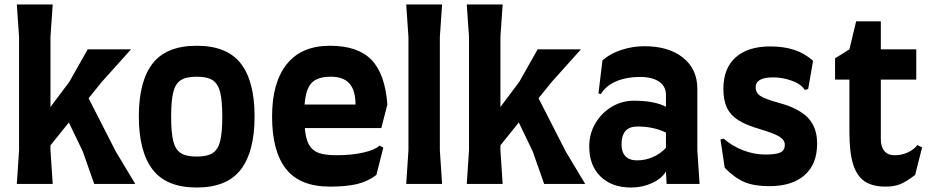

<svg xmlns="http://www.w3.org/2000/svg" viewBox="-20 -820 4149 856"><path d="M583 0H400L349 -145L287 -274L205 -172V-150L215 0H55L65 -150V-655L55 -800H215L205 -655V-343L289 -455L371 -600H564L434 -455L375 -382L496 -145Z M599 -301Q599 -458 660.5 -537Q722 -616 857 -616Q992 -616 1053.5 -537Q1115 -458 1115 -301Q1115 -144 1053.5 -64Q992 16 857 16Q722 16 660.5 -64Q599 -144 599 -301ZM971 -300Q971 -372 961.5 -409.5Q952 -447 928 -462.5Q904 -478 857 -478Q810 -478 786 -462.5Q762 -447 752.5 -409.5Q743 -372 743 -300Q743 -228 752.5 -190.5Q762 -153 786 -137.5Q810 -122 857 -122Q904 -122 928 -137.5Q952 -153 961.5 -190.5Q971 -228 971 -300Z M1193 -301Q1193 -452 1258.5 -534Q1324 -616 1451 -616Q1576 -616 1636.5 -553Q1697 -490 1707 -354L1680 -249H1339Q1343 -200 1358 -174Q1373 -148 1401.5 -138Q1430 -128 1481 -128Q1548 -128 1600.5 -140Q1653 -152 1672 -171L1689 -162L1658 -40Q1620 -11 1572 0.5Q1524 12 1451 12Q1317 12 1255 -67Q1193 -146 1193 -301ZM1565 -354Q1565 -417 1538 -447.5Q1511 -478 1455 -478Q1396 -478 1369.5 -450.5Q1343 -423 1338 -354Z M1801 -150V-655L1791 -800H1951L1941 -655V-150L1951 0H1791Z M2589 0H2406L2355 -145L2293 -274L2211 -172V-150L2221 0H2061L2071 -150V-655L2061 -800H2221L2211 -655V-343L2295 -455L2377 -600H2570L2440 -455L2381 -382L2502 -145Z M2806 -371Q2898 -371 2949 -344V-397Q2949 -435 2918.5 -456Q2888 -477 2833 -477Q2774 -477 2728.5 -458Q2683 -439 2659 -401L2648 -403L2666 -551Q2700 -581 2750.5 -597.5Q2801 -614 2853 -614Q2961 -614 3025 -563Q3089 -512 3089 -424V-149L3099 0H2952L2949 -55Q2929 -23 2886.5 -3.5Q2844 16 2793 16Q2708 16 2657.5 -33Q2607 -82 2607 -167Q2607 -224 2634.5 -270.5Q2662 -317 2707.5 -344Q2753 -371 2806 -371ZM2820 -105Q2857 -105 2890.5 -119.5Q2924 -134 2949 -161V-229Q2893 -256 2823 -256Q2786 -256 2768.5 -236Q2751 -216 2751 -176Q2751 -142 2768.5 -123.5Q2786 -105 2820 -105Z M3211 -72 3192 -198 3206 -202Q3244 -169 3293 -150Q3342 -131 3391 -131Q3440 -131 3459.5 -140.5Q3479 -150 3479 -174Q3479 -196 3454.5 -211Q3430 -226 3369 -244Q3307 -262 3272 -284Q3237 -306 3221 -339.5Q3205 -373 3205 -424Q3205 -515 3259.5 -564Q3314 -613 3414 -613Q3475 -613 3521.5 -597.5Q3568 -582 3605 -549L3583 -423L3568 -419Q3552 -445 3510.5 -460Q3469 -475 3427 -475Q3349 -475 3349 -431Q3349 -406 3370.5 -392Q3392 -378 3454 -361Q3542 -337 3582.5 -294.5Q3623 -252 3623 -180Q3623 -88 3567 -39Q3511 10 3410 10Q3342 10 3298.5 -8.5Q3255 -27 3211 -72Z M3703 -560 3767 -600 3797 -725H3907V-600H4065V-465H3907V-201Q3907 -166 3922.5 -147Q3938 -128 3968 -128Q4000 -128 4026.5 -140Q4053 -152 4070 -173L4091 -163L4060 -40Q4019 -9 3992.5 1.5Q3966 12 3928 12Q3870 12 3835 -11.5Q3800 -35 3783.5 -87.5Q3767 -140 3767 -231V-465H3703Z"/></svg>

Font: Farro
Style: Bold
Weight: 700
Designer: Aceler Chua
Foundry: Grayscale Limited
Version: Version 1.101